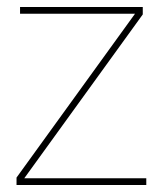

<svg xmlns="http://www.w3.org/2000/svg" viewBox="-20 -526 457 546"><path d="M27 0V-21L364 -487H37V-506H386V-485L49 -19H396V0Z"/></svg>

Font: IBM Plex Sans Arabic Thin
Style: Regular
Weight: 100
Designer: Mike Abbink, Paul van der Laan, Pieter van Rosmalen, Wael Morcos, Khajak Apelian
Foundry: Bold Monday
Version: Version 1.101